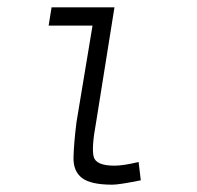

<svg xmlns="http://www.w3.org/2000/svg" viewBox="-20 -495 540 525"><path d="M359 -52 365 -2Q306 10 287 10Q228 10 204 -8.5Q180 -27 181 -65Q182 -103 189 -160L233 -425H113L121 -475H293L243 -162Q230 -92 236 -67Q242 -42 293 -42Q317 -42 359 -52Z"/></svg>

Font: Lekton
Style: Italic
Weight: 400
Italic angle: -9.3°
Designer: Paolo Mazzetti, Luciano Perondi, Raffaele Flato, Elena Papassissa, Emilio Macchia, Michela Povoleri, Tobias Seemiller, R
Version: Version 3.000